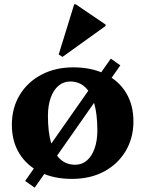

<svg xmlns="http://www.w3.org/2000/svg" viewBox="-20 -829 686 906"><path d="M319.8 15.2Q233.4 15.2 169.8 -16.3Q106.2 -47.8 71.1 -105Q36 -162.2 36 -239.8Q36 -319.8 73 -380.9Q110 -442 175.6 -476.6Q241.2 -511.2 325.8 -511.2Q412.4 -511.2 476.3 -479.7Q540.2 -448.2 574.9 -391.1Q609.6 -334 609.6 -256.2Q609.6 -177.2 572.6 -115.6Q535.6 -54 470.5 -19.4Q405.4 15.2 319.8 15.2ZM334.6 -51.6Q366.8 -51.6 390 -71.6Q413.2 -91.6 426.3 -128.2Q439.4 -164.8 439.4 -214.4Q439.4 -289.8 424.5 -341Q409.6 -392.2 381.1 -418.3Q352.6 -444.4 311 -444.4Q279.6 -444.4 256 -424.4Q232.4 -404.4 219.3 -367.8Q206.2 -331.2 206.2 -281.6Q206.2 -206.4 221.1 -155.1Q236 -103.8 264.5 -77.7Q293 -51.6 334.6 -51.6ZM143.6 56.6 98.6 24.8 502.8 -552.4 547.8 -520.6ZM274.8 -560.4 257 -572 330.2 -809H337L478.2 -713.2V-706.4Z"/></svg>

Font: Platypi Light
Style: Regular
Weight: 300
Designer: David Sargent
Foundry: Bolt Cutter Type
Version: Version 1.200